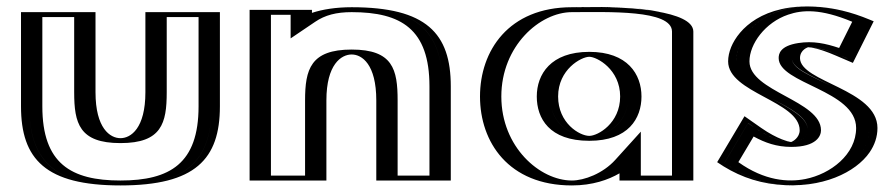

<svg xmlns="http://www.w3.org/2000/svg" viewBox="-20 -550 2721 585"><path d="M246 -513V-269C246 -168 273 -129 347 -129C421 -129 448 -168 448 -269V-513H625V-226C625 -54 539 15 347 15C155 15 69 -54 69 -226V-513ZM231 -498V-269C231 -165.2 262.9 -114 347 -114C431.1 -114 463 -165.2 463 -269V-498H610V-226C610 -62.5 534.1 0 347 0C159.9 0 84 -62.5 84 -226V-498ZM231 -498H84V-226C84 -62.5 159.9 0 347 0C534.1 0 610 -62.5 610 -226V-498H463V-269C463 -165.2 431.1 -114 347 -114C262.9 -114 231 -165.2 231 -269ZM246 -513H69V-226C69 -54.2 155.1 15 347 15C538.9 15 625 -54.2 625 -226V-513H448V-269C448 -168.2 420.6 -129 347 -129C273.4 -129 246 -168.2 246 -269ZM206 -498V-269C206 -174.4 221.6 -114 347 -114C472.4 -114 488 -174.4 488 -269V-498H585V-226C585 -51.9 497.9 0 347 0C196.1 0 109 -51.9 109 -226V-498ZM271 -513H44V-226C44 -64.6 119.4 15 347 15C574.6 15 650 -64.6 650 -226V-513H423V-269C423 -158.8 378.4 -129 347 -129C315.6 -129 271 -158.8 271 -269Z M949.5 0H765.5V-520H905.5V-491C939.5 -514 986.5 -528 1051.5 -528C1243.5 -528 1328.5 -459 1328.5 -287V0H1151.5V-244C1151.5 -345 1125.5 -384 1051.5 -384C977.5 -384 949.5 -345 949.5 -244ZM934.5 -15H780.5V-505H890.5V-462.7L913.9 -478.6C944.8 -499.5 988.6 -513 1051.5 -513C1238.6 -513 1313.5 -450.6 1313.5 -287V-15H1166.5V-244C1166.5 -347.6 1135.8 -399 1051.5 -399C967.5 -399 934.5 -347.9 934.5 -244ZM934.5 -15V-244C934.5 -347.9 967.5 -399 1051.5 -399C1135.8 -399 1166.5 -347.6 1166.5 -244V-15H1313.5V-287C1313.5 -450.6 1238.6 -513 1051.5 -513C988.6 -513 944.8 -499.5 913.9 -478.6L890.5 -462.7V-505H780.5V-15ZM949.5 0V-244C949.5 -344.8 977.9 -384 1051.5 -384C1125.2 -384 1151.5 -344.8 1151.5 -244V0H1328.5V-287C1328.5 -458.8 1243.4 -528 1051.5 -528C986.5 -528 939.5 -514 905.5 -491V-520H765.5V0ZM909.5 -15H805.5V-505H865.5V-433L940.5 -483.7C970.3 -503.9 1004.5 -513 1051.5 -513C1202.3 -513 1288.5 -461.2 1288.5 -287V-15H1191.5V-244C1191.5 -338.5 1177 -399 1051.5 -399C926.3 -399 909.5 -338.7 909.5 -244ZM974.5 0V-244C974.5 -354.2 1020 -384 1051.5 -384C1082.9 -384 1126.5 -354.1 1126.5 -244V0H1353.5V-287C1353.5 -448.4 1279.1 -528 1051.5 -528C1003.7 -528 962.5 -521.4 930.5 -510.8V-520H740.5V0Z M1655.5 -256C1655.5 -327 1708.5 -377 1775.5 -377C1841.5 -377 1894.5 -327 1894.5 -256C1894.5 -186 1844.5 -136 1775.5 -136C1703.5 -136 1655.5 -186 1655.5 -256ZM2067.5 -454V0H1892.5V-58C1854.5 -16 1792.5 15 1722.5 15C1572.5 15 1467.5 -106 1467.5 -256C1467.5 -406 1572.5 -528 1722.5 -528C1791.5 -528 2067 -541 2067.5 -454ZM1640.5 -256C1640.5 -178.3 1695.5 -121 1775.5 -121C1852.5 -121 1909.5 -178.1 1909.5 -256C1909.5 -335.1 1849.5 -392 1775.5 -392C1700.6 -392 1640.5 -335.2 1640.5 -256ZM2052.5 -454C2052.2 -501.6 1897.2 -514.3 1782.4 -513.6C1757.2 -513.5 1736.2 -513 1722.5 -513C1581.7 -513 1482.5 -399 1482.5 -256C1482.5 -113 1581.6 0 1722.5 0C1788.1 0 1846.2 -29.2 1881.4 -68.1L1907.5 -96.9V-15H2052.5ZM1640.5 -256C1640.5 -335.2 1700.6 -392 1775.5 -392C1849.5 -392 1909.5 -335.1 1909.5 -256C1909.5 -178.1 1852.5 -121 1775.5 -121C1695.5 -121 1640.5 -178.3 1640.5 -256ZM2052.5 -454V-15H1907.5V-96.9L1881.4 -68.1C1846.2 -29.2 1788.1 0 1722.5 0C1581.6 0 1482.5 -113 1482.5 -256C1482.5 -399 1581.7 -513 1722.5 -513C1736.2 -513 1757.2 -513.5 1782.4 -513.6C1897.2 -514.3 2052.2 -501.6 2052.5 -454ZM1655.5 -256C1655.5 -186.1 1703.6 -136 1775.5 -136C1844.4 -136 1894.5 -186.1 1894.5 -256C1894.5 -327 1841.5 -377 1775.5 -377C1708.5 -377 1655.5 -327 1655.5 -256ZM1722.5 -528C1572.5 -528 1467.5 -406 1467.5 -256C1467.5 -106 1572.5 15 1722.5 15C1792.5 15 1854.5 -16 1892.5 -58V0H2067.5V-454C2067 -537.6 1832.6 -528 1722.5 -528ZM1615.5 -256C1615.5 -189.6 1653.4 -121 1775.5 -121C1894.9 -121 1934.5 -189.6 1934.5 -256C1934.5 -323.6 1892.2 -392 1775.5 -392C1658 -392 1615.5 -323.6 1615.5 -256ZM2027.5 -454V-15H1932.5V-148.9L1854.6 -62.8C1816.9 -21.2 1760 0 1722.5 0C1625.1 0 1507.5 -101.7 1507.5 -256C1507.5 -410.3 1625.2 -513 1722.5 -513C1830.8 -513 2027.1 -521.2 2027.5 -454ZM1680.5 -256C1680.5 -338.6 1751.1 -377 1775.5 -377C1798.7 -377 1869.5 -338.6 1869.5 -256C1869.5 -174.6 1801.9 -136 1775.5 -136C1745.9 -136 1680.5 -174.7 1680.5 -256ZM2092.5 -454C2092.1 -517.8 1893.3 -529.3 1781.7 -528.6C1755.6 -528.5 1733.9 -528 1722.5 -528C1529.1 -528 1442.5 -394.7 1442.5 -256C1442.5 -117.3 1529.1 15 1722.5 15C1785.4 15 1833.9 -2.3 1867.5 -21.9V0H2092.5Z M2259.5 -175C2379 -85 2441.5 -119 2441.5 -153C2441.5 -231 2223.5 -261.4 2223.5 -363C2223.5 -460 2364.5 -602 2619.5 -488L2561.5 -372C2425.5 -434 2392.5 -397 2392.5 -373C2392.5 -311 2628.5 -283 2628.5 -160C2628.5 -9 2374.5 87 2187.5 -54ZM2264 -153.2 2207.4 -58.1C2350.5 41 2528.7 0.2 2590.6 -89.2C2605.4 -110.6 2613.5 -134.4 2613.5 -160C2613.5 -267.8 2377.5 -286.7 2377.5 -373C2377.5 -397.1 2398.8 -421.2 2442.5 -421.1C2469.8 -421 2503.2 -413.5 2554.5 -391.5L2599 -480.5C2398.4 -563.7 2279.3 -481.4 2247.4 -404.4C2241.4 -389.9 2238.5 -375.8 2238.5 -363C2238.5 -278.9 2456.5 -252 2456.5 -153C2456.5 -124.1 2429.1 -102.3 2390.6 -102.4C2358 -102.5 2316.6 -116.3 2264 -153.2ZM2264 -153.2C2316.6 -116.3 2358 -102.5 2390.6 -102.4C2429.1 -102.3 2456.5 -124.1 2456.5 -153C2456.5 -252 2238.5 -278.9 2238.5 -363C2238.5 -375.8 2241.4 -389.9 2247.4 -404.4C2279.3 -481.4 2398.4 -563.7 2599 -480.5L2554.5 -391.5C2503.2 -413.5 2469.8 -421 2442.5 -421.1C2398.8 -421.2 2377.5 -397.1 2377.5 -373C2377.5 -286.7 2613.5 -267.8 2613.5 -160C2613.5 -134.4 2605.4 -110.6 2590.6 -89.2C2528.7 0.2 2350.5 41 2207.4 -58.1ZM2259.4 -174.7 2187.4 -53.7 2198.9 -45.8C2347.8 57.3 2535.2 17.1 2602.9 -80.7C2619.2 -104.3 2628.5 -131.1 2628.5 -160C2628.5 -286.1 2392.5 -307.9 2392.5 -373C2392.5 -386.9 2404.4 -406.2 2442.4 -406.1C2467 -406 2498.2 -399.3 2548.6 -377.7L2561.6 -372.2L2619.6 -488.2L2604.7 -494.4C2398.5 -579.8 2269.2 -496.2 2233.5 -410.1C2226.9 -394.1 2223.5 -378 2223.5 -363C2223.5 -258.5 2441.5 -233.9 2441.5 -153C2441.5 -135.3 2424.3 -117.3 2390.6 -117.4C2362.4 -117.5 2323.8 -129.6 2272.6 -165.5ZM2276.2 -134.1C2311 -115.1 2346 -102.5 2390.5 -102.4C2468.1 -102.3 2481.5 -136.2 2481.5 -153C2481.5 -243.7 2263.5 -271 2263.5 -363C2263.5 -415.9 2311.3 -481.7 2381.5 -505.4C2424.2 -519.9 2479.4 -524.3 2576.6 -483.7L2536.7 -403.8C2496.1 -417.4 2457.5 -426 2412 -418.8C2356.1 -410 2352.5 -385.4 2352.5 -373C2352.5 -294.8 2588.5 -275.3 2588.5 -160C2588.5 -79.4 2510.7 -19.7 2433.6 -4.5C2382 5.7 2309.5 1.1 2229.7 -56ZM2248.4 -195.9 2165.1 -55.9C2218.1 -19.2 2278.1 5.5 2348.8 12.5C2485.2 26 2587.7 -25.5 2629.3 -85.5C2645 -108.2 2653.5 -133.2 2653.5 -160C2653.5 -278.3 2417.5 -300 2417.5 -373C2417.5 -398.8 2442.1 -406.1 2442.1 -406.1C2449 -406 2474.3 -403.1 2524.4 -381.6L2578.6 -358.4L2642 -485.1L2628.7 -490.6C2573.7 -513.4 2520.4 -526.4 2466.4 -529.6C2303.9 -539.1 2230.7 -461.8 2207.8 -406.7C2201.6 -391.5 2198.5 -376.6 2198.5 -363C2198.5 -266.7 2416.5 -241.8 2416.5 -153C2416.5 -130.9 2395.5 -118.5 2390.4 -117.4C2384.7 -117.7 2349.2 -125.3 2299.2 -160.3Z"/></svg>

Font: Hussar Outliner
Style: Regular
Weight: 700
Foundry: Cannot Into Space Fonts
Version: Version 0.92